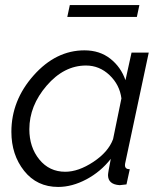

<svg xmlns="http://www.w3.org/2000/svg" viewBox="-20 -729 638 759"><path d="M246 -662 256 -709H531L521 -662ZM25 -208Q25 -332 113 -431Q201 -530 314 -530Q374 -530 416 -497Q458 -464 476 -412L500 -521H568L476 -89Q474 -81 474 -76Q474 -60 493 -60L480 0Q476 0 466.5 1.5Q457 3 453 3Q407 0 407 -37Q407 -46 418 -101Q378 -50 321.5 -20Q265 10 210 10Q126 10 75.5 -53.5Q25 -117 25 -208ZM427 -179 460 -340Q453 -394 413 -432Q373 -470 320 -470Q233 -470 164.5 -390.5Q96 -311 96 -218Q96 -147 135.5 -98.5Q175 -50 238 -50Q290 -50 349 -89Q408 -128 427 -179Z"/></svg>

Font: Raleway-v4020
Style: Italic
Weight: 400
Italic angle: -12°
Designer: Matt McInerney, Pablo Impallari, Rodrigo Fuenzalida
Foundry: Matt McInerney, Pablo Impallari, Rodrigo Fuenzalida
Version: Version 4.020;PS 004.020;hotconv 1.0.88;makeotf.lib2.5.64775